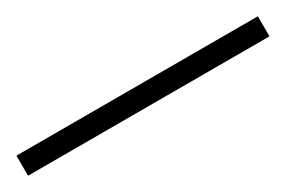

<svg xmlns="http://www.w3.org/2000/svg" viewBox="-11 -59 480 323"><g transform="rotate(-30 229.5 102.5)"><path d="M-5 122V83H464V122Z"/></g></svg>

Font: Noto Serif Gurmukhi
Style: Regular
Weight: 400
Designer: Vaibhav Singh and the Monotype Design Team
Foundry: Monotype Imaging Inc.
Version: Version 2.003